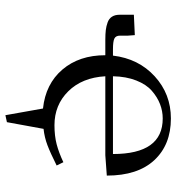

<svg xmlns="http://www.w3.org/2000/svg" viewBox="8 -500 631 686"><g transform="rotate(90 323.0 -156.5)"><path d="M32.2 -269V-319.8L105 -323.2L106.9 -297.9V-270Q106.9 -255.4 117.2 -250.2Q127.4 -245.1 155.8 -245.1H178.2Q189 -336.4 252.2 -394.3Q315.4 -452.1 402.8 -452.1Q496.6 -452.1 551.8 -392.8Q606.9 -333.5 606.9 -223.1L534.2 -217.8H252Q256.8 -134.8 305.7 -85.4Q354.5 -36.1 426.8 -36.1Q464.8 -36.1 494.9 -43.9Q524.9 -51.8 559.1 -67.9L570.8 -43.9Q525.9 -21.5 498.3 -11Q470.7 -0.5 439.9 2.9L416 133.8L391.1 139.2L367.2 4.9Q279.3 -4.4 228 -64.5Q176.8 -124.5 176.8 -217.8H122.1Q101.1 -217.8 86.9 -219.5Q72.8 -221.2 59.3 -226.1Q45.9 -231 39.1 -241.7Q32.2 -252.4 32.2 -269ZM252 -245.1H529.8Q529.8 -422.9 402.8 -422.9Q376.5 -422.9 351.6 -413.3Q326.7 -403.8 304 -384Q281.2 -364.3 267.1 -328.4Q252.9 -292.5 252 -245.1Z"/></g></svg>

Font: Dehuti Alt
Style: Book
Weight: 400
Version: Version 1.2